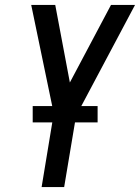

<svg xmlns="http://www.w3.org/2000/svg" viewBox="-20 -755 565 775"><path d="M148 0 197 -297 106 -735H203L262 -422L428 -735H525L287 -287L239 0ZM112 -261V-327H374V-261Z"/></svg>

Font: Iosevka SS04 Medium
Style: Italic
Weight: 500
Italic angle: -9°
Monospace: yes
Designer: Belleve Invis
Foundry: Belleve Invis
Version: Version 19.0.0; ttfautohint (v1.8.4)